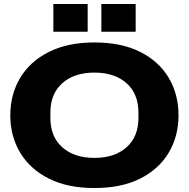

<svg xmlns="http://www.w3.org/2000/svg" viewBox="-20 -936 952 968"><path d="M456 12Q321 12 226.5 -35.5Q132 -83 82 -166Q32 -249 32 -354Q32 -460 81.5 -543Q131 -626 226 -674Q321 -722 456 -722Q592 -722 686.5 -674.5Q781 -627 830.5 -544Q880 -461 880 -354Q880 -249 830.5 -166Q781 -83 686.5 -35.5Q592 12 456 12ZM456 -140Q558 -140 618 -193.5Q678 -247 678 -342V-368Q678 -463 618 -516.5Q558 -570 456 -570Q354 -570 294 -516.5Q234 -463 234 -368V-342Q234 -247 294 -193.5Q354 -140 456 -140ZM491 -776V-916H664V-776ZM249 -776V-916H422V-776Z"/></svg>

Font: Special Gothic Expanded One
Style: Regular
Weight: 400
Designer: Alistair McCready
Foundry: Monolith
Version: Version 1.010; ttfautohint (v1.8.4.7-5d5b)